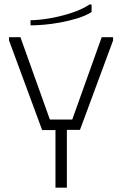

<svg xmlns="http://www.w3.org/2000/svg" viewBox="-20 -873 568 893"><path d="M22 -700H75L212 -317H316L453 -700H506V-685L352 -269H291V0H238V-268H176L22 -685ZM398 -853 406 -851V-817Q377 -799 339 -787.5Q301 -776 260.5 -768.5Q220 -761 184 -758Q148 -755 122 -755V-779Q156 -779 206 -787Q256 -795 308 -811.5Q360 -828 398 -853Z"/></svg>

Font: Phudu Light
Style: Regular
Weight: 300
Version: Version 1.005;gftools[0.9.23]